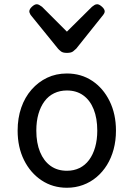

<svg xmlns="http://www.w3.org/2000/svg" viewBox="-20 -865 629 904"><path d="M295 19Q228 19 175.5 -16Q123 -51 93 -111.5Q63 -172 63 -250Q63 -309 80 -358Q97 -407 128.5 -443Q160 -479 202 -499Q244 -519 295 -519Q362 -519 414 -484.5Q466 -450 496 -389Q526 -328 526 -250Q526 -203 515 -162Q504 -121 483.5 -88Q463 -55 434.5 -31Q406 -7 370.5 6Q335 19 295 19ZM295 -61Q328 -61 354.5 -74Q381 -87 399.5 -112Q418 -137 428 -172Q438 -207 438 -250Q438 -308 421 -350.5Q404 -393 372 -416Q340 -439 295 -439Q262 -439 235 -426Q208 -413 189.5 -388Q171 -363 161 -328.5Q151 -294 151 -250Q151 -192 168.5 -149.5Q186 -107 218 -84Q250 -61 295 -61ZM438 -845Q447 -845 460 -833.5Q473 -822 473 -811Q473 -809 472 -805.5Q471 -802 466 -795L339 -636Q333 -630 324 -623Q315 -616 295 -616Q276 -616 267 -623Q258 -630 253 -636L124 -795Q120 -802 119 -805.5Q118 -809 118 -811Q118 -822 130.5 -833.5Q143 -845 153 -845Q159 -845 165 -841.5Q171 -838 178 -833L295 -716L413 -833Q419 -838 425 -841.5Q431 -845 438 -845Z"/></svg>

Font: Playwrite ID
Style: Regular
Weight: 400
Designer: Veronika Burian, José Scaglione
Foundry: TypeTogether
Version: Version 1.002